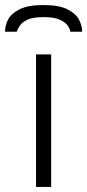

<svg xmlns="http://www.w3.org/2000/svg" viewBox="-66 -742 346 762"><path d="M77 0V-526H137V0ZM106 -722Q167 -722 200.5 -705.5Q234 -689 247 -665Q260 -641 260 -616H213Q212 -627 202.5 -640.5Q193 -654 171 -664Q149 -674 107 -674Q65 -674 43.5 -664Q22 -654 13 -640.5Q4 -627 0 -616H-46Q-46 -641 -33.5 -665Q-21 -689 12.5 -705.5Q46 -722 106 -722Z"/></svg>

Font: Archivo SemiExpanded ExtraLight
Style: Regular
Weight: 250
Width: 6
Designer: Hector Gatti
Foundry: Omnibus-Type
Version: Version 2.001